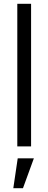

<svg xmlns="http://www.w3.org/2000/svg" viewBox="-20 -770 254 1010"><path d="M71 0V-750H143.5V0ZM50 220 73.2 62.8H158.2L100.8 220Z"/></svg>

Font: Mohave Light
Style: Regular
Weight: 300
Designer: Gumpita Rahayu
Foundry: Tokotype
Version: Version 2.003